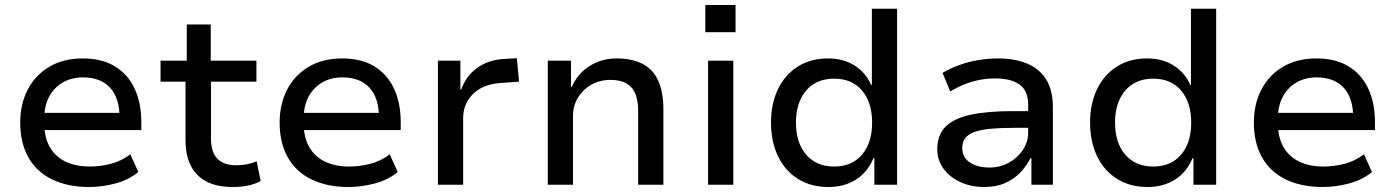

<svg xmlns="http://www.w3.org/2000/svg" viewBox="-20 -740 5586 769"><path d="M337 9Q251 9 188.5 -21.5Q126 -52 93.5 -110Q61 -168 61 -249Q61 -323 91 -381Q121 -439 177.5 -472.5Q234 -506 312 -506Q387 -506 439 -475Q491 -444 518.5 -386.5Q546 -329 546 -250V-219H137V-288H478L459 -268Q459 -347 421 -388.5Q383 -430 313 -430Q267 -430 232 -410Q197 -390 177 -353Q157 -316 157 -262V-250Q157 -191 179 -152Q201 -113 242 -93Q283 -73 340 -73Q380 -73 422.5 -83.5Q465 -94 502 -122L534 -51Q495 -19 441.5 -5Q388 9 337 9Z M912 9Q818 9 770.5 -39.5Q723 -88 723 -178V-413H623V-497H728V-642H824V-497H1007V-413H825V-185Q825 -131 850.5 -104.5Q876 -78 927 -78Q949 -78 969 -82Q989 -86 1008 -94L1024 -15Q1001 -2 971.5 3.5Q942 9 912 9Z M1376 9Q1290 9 1227.5 -21.5Q1165 -52 1132.5 -110Q1100 -168 1100 -249Q1100 -323 1130 -381Q1160 -439 1216.5 -472.5Q1273 -506 1351 -506Q1426 -506 1478 -475Q1530 -444 1557.5 -386.5Q1585 -329 1585 -250V-219H1176V-288H1517L1498 -268Q1498 -347 1460 -388.5Q1422 -430 1352 -430Q1306 -430 1271 -410Q1236 -390 1216 -353Q1196 -316 1196 -262V-250Q1196 -191 1218 -152Q1240 -113 1281 -93Q1322 -73 1379 -73Q1419 -73 1461.5 -83.5Q1504 -94 1541 -122L1573 -51Q1534 -19 1480.5 -5Q1427 9 1376 9Z M1734 0V-497H1824V-381H1827Q1846 -435 1890.5 -467.5Q1935 -500 1999 -504L2050 -507L2059 -413L1979 -407Q1911 -401 1873 -362Q1835 -323 1835 -267V0Z M2174 0V-497H2267V-392H2270Q2294 -446 2342 -476Q2390 -506 2450 -506Q2512 -506 2554 -484Q2596 -462 2616.5 -416.5Q2637 -371 2637 -303V0H2536V-298Q2536 -335 2525.5 -362.5Q2515 -390 2490.5 -405Q2466 -420 2425 -420Q2382 -420 2348 -400.5Q2314 -381 2294.5 -348.5Q2275 -316 2275 -276V0Z M2805 -611V-720H2926V-611ZM2816 0V-497H2917V0Z M3298 9Q3228 9 3176 -23.5Q3124 -56 3096 -114.5Q3068 -173 3068 -249Q3068 -325 3096 -383Q3124 -441 3175.5 -473.5Q3227 -506 3296 -506Q3358 -506 3403 -477.5Q3448 -449 3469 -400H3472V-705H3573V0H3482V-106H3478Q3455 -50 3408 -20.5Q3361 9 3298 9ZM3321 -73Q3392 -73 3432.5 -120.5Q3473 -168 3473 -249Q3473 -330 3432.5 -377.5Q3392 -425 3321 -425Q3250 -425 3209 -377.5Q3168 -330 3168 -249Q3168 -168 3209 -120.5Q3250 -73 3321 -73Z M3922 9Q3869 9 3826 -11Q3783 -31 3758.5 -65Q3734 -99 3734 -142Q3734 -199 3767 -232.5Q3800 -266 3867.5 -280.5Q3935 -295 4038 -295H4114V-228H4043Q3989 -228 3949.5 -224.5Q3910 -221 3884.5 -212Q3859 -203 3846.5 -187.5Q3834 -172 3834 -148Q3834 -109 3865 -89Q3896 -69 3943 -69Q3985 -69 4020 -88Q4055 -107 4076.5 -139Q4098 -171 4098 -208V-320Q4098 -376 4064 -401Q4030 -426 3965 -426Q3921 -426 3877.5 -414Q3834 -402 3786 -374L3755 -448Q3787 -467 3823.5 -480Q3860 -493 3899.5 -499.5Q3939 -506 3978 -506Q4044 -506 4093.5 -485.5Q4143 -465 4170 -422Q4197 -379 4197 -310V0H4111V-106H4107Q4092 -76 4067 -49.5Q4042 -23 4006 -7Q3970 9 3922 9Z M4576 9Q4506 9 4454 -23.5Q4402 -56 4374 -114.5Q4346 -173 4346 -249Q4346 -325 4374 -383Q4402 -441 4453.5 -473.5Q4505 -506 4574 -506Q4636 -506 4681 -477.5Q4726 -449 4747 -400H4750V-705H4851V0H4760V-106H4756Q4733 -50 4686 -20.5Q4639 9 4576 9ZM4599 -73Q4670 -73 4710.5 -120.5Q4751 -168 4751 -249Q4751 -330 4710.5 -377.5Q4670 -425 4599 -425Q4528 -425 4487 -377.5Q4446 -330 4446 -249Q4446 -168 4487 -120.5Q4528 -73 4599 -73Z M5278 9Q5192 9 5129.5 -21.5Q5067 -52 5034.5 -110Q5002 -168 5002 -249Q5002 -323 5032 -381Q5062 -439 5118.5 -472.5Q5175 -506 5253 -506Q5328 -506 5380 -475Q5432 -444 5459.5 -386.5Q5487 -329 5487 -250V-219H5078V-288H5419L5400 -268Q5400 -347 5362 -388.5Q5324 -430 5254 -430Q5208 -430 5173 -410Q5138 -390 5118 -353Q5098 -316 5098 -262V-250Q5098 -191 5120 -152Q5142 -113 5183 -93Q5224 -73 5281 -73Q5321 -73 5363.5 -83.5Q5406 -94 5443 -122L5475 -51Q5436 -19 5382.5 -5Q5329 9 5278 9Z"/></svg>

Font: Nunito Sans 12pt ExtraLight 7pt Medium
Style: Regular
Weight: 500
Version: Version 3.101;gftools[0.9.27]